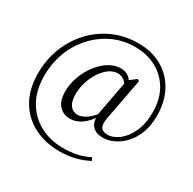

<svg xmlns="http://www.w3.org/2000/svg" viewBox="-188 -915 1288 1279"><g transform="rotate(30 456.0 -275.5)"><path d="M377 -55Q326 -55 292.5 -90Q259 -125 259 -198Q259 -255 279 -311Q299 -367 334 -413.5Q369 -460 413 -488Q457 -516 506 -516Q537 -516 560.5 -501Q584 -486 603 -452L584 -420Q569 -451 549.5 -464Q530 -477 503 -477Q469 -477 437.5 -454Q406 -431 381 -393Q356 -355 342 -308.5Q328 -262 328 -216Q328 -160 349.5 -131.5Q371 -103 407 -103Q433 -103 463.5 -120.5Q494 -138 539 -190L548 -178H546Q509 -117 466.5 -86Q424 -55 377 -55ZM630 -55Q578 -55 551 -82Q524 -109 525 -159L523 -168L579 -467L637 -511L651 -501L591 -186Q581 -134 594.5 -111Q608 -88 647 -88Q689 -88 732 -120.5Q775 -153 804.5 -215.5Q834 -278 834 -368Q834 -466 793 -537.5Q752 -609 680 -648Q608 -687 516 -687Q424 -687 345.5 -650Q267 -613 208.5 -548.5Q150 -484 118 -400Q86 -316 86 -220Q86 -106 132.5 -26Q179 54 258 95.5Q337 137 434 137Q494 137 542 126Q590 115 633 93L645 115Q596 141 540.5 154.5Q485 168 424 168Q315 168 228.5 124Q142 80 92 -5Q42 -90 42 -213Q42 -318 78 -409.5Q114 -501 178.5 -570.5Q243 -640 331 -679.5Q419 -719 523 -719Q628 -719 706 -674Q784 -629 827 -549Q870 -469 870 -362Q870 -286 848.5 -229Q827 -172 791 -133.5Q755 -95 712.5 -75Q670 -55 630 -55Z"/></g></svg>

Font: Noto Serif KR ExtraLight
Style: Regular
Weight: 400
Version: Version 2.002-H1;hotconv 1.1.0;makeotfexe 2.6.0